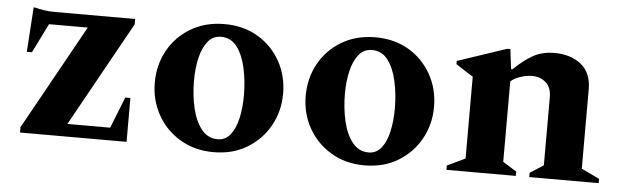

<svg xmlns="http://www.w3.org/2000/svg" viewBox="-38 -584 2300 711"><g transform="rotate(5 1112.0 -228.0)"><path d="M52 0V-20L268 -409H124L70 -300H51L62 -466H67Q81 -462 101.5 -459Q122 -456 139 -456H440V-436L224 -47H383L429 -163H448V0Z M772 10Q701 10 647 -22.5Q593 -55 563 -109Q533 -163 533 -228Q533 -294 563 -348Q593 -402 647 -434Q701 -466 772 -466Q843 -466 896.5 -434Q950 -402 980 -348Q1010 -294 1010 -228Q1010 -163 980 -109Q950 -55 896.5 -22.5Q843 10 772 10ZM783 -39Q812 -39 830.5 -62.5Q849 -86 857.5 -125Q866 -164 866 -208Q866 -262 855.5 -310Q845 -358 822.5 -388Q800 -418 763 -418Q733 -418 714 -394.5Q695 -371 686 -332.5Q677 -294 677 -249Q677 -194 688 -146.5Q699 -99 722.5 -69Q746 -39 783 -39Z M1333 10Q1262 10 1208 -22.5Q1154 -55 1124 -109Q1094 -163 1094 -228Q1094 -294 1124 -348Q1154 -402 1208 -434Q1262 -466 1333 -466Q1404 -466 1457.5 -434Q1511 -402 1541 -348Q1571 -294 1571 -228Q1571 -163 1541 -109Q1511 -55 1457.5 -22.5Q1404 10 1333 10ZM1344 -39Q1373 -39 1391.5 -62.5Q1410 -86 1418.5 -125Q1427 -164 1427 -208Q1427 -262 1416.5 -310Q1406 -358 1383.5 -388Q1361 -418 1324 -418Q1294 -418 1275 -394.5Q1256 -371 1247 -332.5Q1238 -294 1238 -249Q1238 -194 1249 -146.5Q1260 -99 1283.5 -69Q1307 -39 1344 -39Z M1637 0V-16L1704 -48V-352L1640 -393V-405L1822 -466H1834L1843 -392H1848Q1884 -427 1918 -446.5Q1952 -466 1998 -466Q2059 -466 2097.5 -435Q2136 -404 2136 -343V-48L2203 -16V0H1945V-16L1995 -48V-302Q1995 -337 1974.5 -355.5Q1954 -374 1923 -374Q1904 -374 1881.5 -367Q1859 -360 1844 -347V-48L1895 -16V0Z"/></g></svg>

Font: Spectral
Style: Bold
Weight: 700
Designer: Jean-Baptiste Levee
Foundry: Production Type
Version: Version 2.001